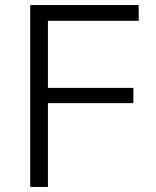

<svg xmlns="http://www.w3.org/2000/svg" viewBox="-20 -733 613 753"><path d="M98.5 0Q98.5 -60 98.5 -115.5Q98.5 -171 98.5 -236.5V-475Q98.5 -541.5 98.5 -597.2Q98.5 -653 98.5 -713H524V-651.5Q473 -651.5 414.8 -651.5Q356.5 -651.5 277 -651.5H137.5L168 -703.5Q168 -643.5 168 -587.8Q168 -532 168 -465V-236.5Q168 -171 168 -115.5Q168 -60 168 0ZM151.5 -328.5V-388.5H284Q354.5 -388.5 405.2 -388.5Q456 -388.5 503 -388.5V-328.5Q453 -328.5 402.5 -328.5Q352 -328.5 283.5 -328.5Z"/></svg>

Font: Commissioner Thin Light
Style: Regular
Weight: 300
Version: Version 1.000